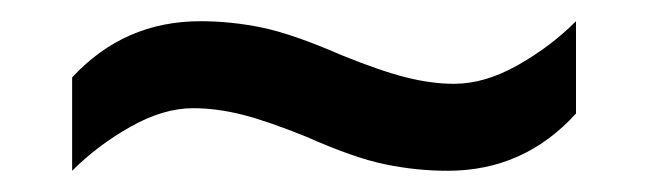

<svg xmlns="http://www.w3.org/2000/svg" viewBox="-20 -443 612 181"><path d="M269 -314Q232 -329 208 -335Q184 -341 162 -341Q134 -341 103 -323.5Q72 -306 48 -282V-370Q97 -423 169 -423Q198 -423 227 -417Q256 -411 302 -391Q339 -376 363 -370Q387 -364 408 -364Q437 -364 468 -381.5Q499 -399 523 -423V-336Q474 -282 402 -282Q373 -282 343.5 -288Q314 -294 269 -314Z"/></svg>

Font: Noto Sans Sinhala UI Medium
Style: Regular
Weight: 500
Designer: Jelle Bosma - Monotype Design Team
Foundry: Monotype Imaging Inc.
Version: Version 2.006; ttfautohint (v1.8.4.7-5d5b)